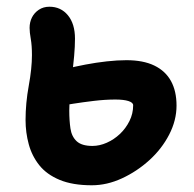

<svg xmlns="http://www.w3.org/2000/svg" viewBox="-20 -541 576 571"><path d="M253 10Q196 10 157.5 -6Q119 -22 97 -49.5Q75 -77 65.5 -112Q56 -147 56 -184Q56 -234 65.5 -286Q75 -338 75 -377Q75 -406 71.5 -425.5Q68 -445 68 -458Q68 -475 75 -489Q82 -503 95.5 -512Q109 -521 127 -521Q161 -521 182 -495.5Q203 -470 203 -426Q203 -403 200.5 -374.5Q198 -346 194.5 -316Q191 -286 188.5 -259Q186 -232 186 -212Q186 -183 189.5 -159Q193 -135 208 -121Q223 -107 255 -107Q276 -107 297.5 -116.5Q319 -126 336.5 -142.5Q354 -159 365 -181Q376 -203 376 -228Q376 -236 362 -240.5Q348 -245 323 -245Q293 -245 259.5 -241Q226 -237 197.5 -232.5Q169 -228 152 -225Q136 -224 121 -229Q106 -234 96.5 -245Q87 -256 87 -273Q87 -296 99.5 -306.5Q112 -317 135 -324Q151 -330 177 -336.5Q203 -343 234.5 -349Q266 -355 297.5 -358.5Q329 -362 356 -362Q406 -362 439 -346Q472 -330 488.5 -300Q505 -270 505 -227Q505 -183 483 -140.5Q461 -98 424 -64.5Q387 -31 342.5 -10.5Q298 10 253 10Z"/></svg>

Font: Shantell Sans SemiBold
Style: Regular
Weight: 600
Designer: Stephen Nixon, Anya Danilova, Shantell Martin
Foundry: Arrow Type
Version: Version 1.011;[c5ecc13dd]